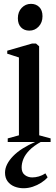

<svg xmlns="http://www.w3.org/2000/svg" viewBox="-20 -735 292 994"><path d="M20 0V-18.5L78 -34.5V-437.5L17.5 -457V-472.5L145.5 -509.5H166.5L182.5 -495.5L183 -34.5L242 -18.5V0ZM131.5 -576.5Q105.5 -576.5 89 -593.2Q72.5 -610 72.5 -640.5Q72.5 -673.5 92.2 -694.2Q112 -715 140 -715H141Q166.5 -715 183.2 -698.5Q200 -682 200 -651Q200 -618.5 180.2 -597.5Q160.5 -576.5 132.5 -576.5ZM102 239.5Q77 239.5 55 230.8Q33 222 19.5 204Q6 186 6 159Q6 137 17 115.2Q28 93.5 48.5 72.5Q69 51.5 98.5 33Q128 14.5 164 -1L178 -5L192.5 -1Q154.5 20 132.5 42.5Q110.5 65 101.2 87.8Q92 110.5 92 132Q92 158.5 108.5 171Q125 183.5 147 183.5Q163.5 183.5 181 178.5Q198.5 173.5 215 162.5L226.5 183Q213 198.5 193 211.2Q173 224 149.5 231.8Q126 239.5 102 239.5Z"/></svg>

Font: Merriweather 144pt Medium
Style: Regular
Weight: 500
Version: Version 2.100